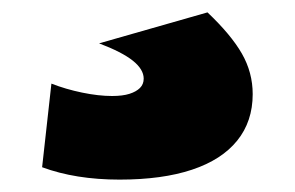

<svg xmlns="http://www.w3.org/2000/svg" viewBox="-20 -70 476 310"><path d="M173 220Q102 220 48 200L63 65Q86 74 112.5 79.5Q139 85 161 85Q178 85 189 81.5Q200 78 206 72Q212 66 212 57Q212 42 194.5 28Q177 14 140 0L315 -50Q353 -14 370.5 16.5Q388 47 388 82Q388 126 363 157Q338 188 290 204Q242 220 173 220Z"/></svg>

Font: M PLUS 1 Thin Black
Style: Regular
Weight: 900
Version: Version 1.001